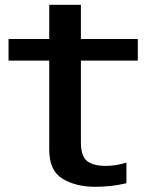

<svg xmlns="http://www.w3.org/2000/svg" viewBox="-20 -748 622 776"><path d="M364.5 7Q431 7 491 -7.5V-91Q449.5 -77.5 406.5 -77.5Q359.5 -77.5 333.2 -96.2Q307 -115 307 -172.5V-503H537V-590.5H307V-728.5H179V-590.5H14.5V-503H179V-143Q179 -58 233 -25.5Q287 7 364.5 7Z"/></svg>

Font: Anybody SemiExpanded Medium
Style: Regular
Weight: 500
Width: 6
Version: Version 1.113;gftools[0.9.25]